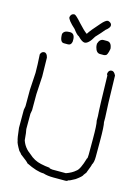

<svg xmlns="http://www.w3.org/2000/svg" viewBox="-135 -1002 770 1065"><g transform="rotate(15 250.0 -469.0)"><path d="M52.7 -668Q68.4 -668 74.2 -642.6Q76.2 -551.8 76.2 -535.2Q70.3 -444.8 70.3 -431.6V-339.8Q66.4 -320.8 66.4 -318.4V-230.5Q70.3 -216.3 74.2 -168Q87.9 -127.4 125 -101.6Q155.8 -72.8 195.3 -64.5Q221.2 -58.6 246.1 -56.6Q246.1 -52.2 263.7 -50.8H341.8Q375 -62.5 394.5 -80.1Q414.1 -92.3 433.6 -160.2Q437.5 -160.2 437.5 -183.6V-275.4Q437.5 -355.5 431.6 -377V-402.3Q427.7 -445.8 423.8 -634.8Q420.4 -634.8 419.9 -644.5Q423.3 -666 441.4 -666Q454.6 -666 464.8 -644.5Q468.8 -454.6 472.7 -404.3V-378.9Q478.5 -357.4 478.5 -273.4V-181.6Q478.5 -149.4 468.8 -134.8Q468.8 -128.4 453.1 -89.8Q453.1 -84 439.5 -68.4Q437.5 -58.1 402.3 -33.2Q371.6 -15.6 363.3 -15.6Q362.3 -9.8 347.7 -9.8H281.2Q245.6 -9.8 222.7 -17.6Q183.6 -17.6 121.1 -48.8Q121.1 -53.2 74.2 -87.9Q74.2 -90.8 60.5 -103.5Q37.1 -143.1 37.1 -154.3Q31.7 -167 25.4 -226.6V-330.1Q25.4 -332.5 29.3 -351.6V-445.3Q35.2 -531.7 35.2 -544.9Q35.2 -589.8 31.2 -650.4Q37.6 -668 52.7 -668ZM373 -818.4Q398.4 -818.4 402.3 -781.2Q395.5 -740.2 382.8 -740.2Q379.4 -738.3 375 -738.3H353.5Q332 -738.3 324.2 -769.5Q322.3 -776.4 322.3 -789.1Q330.6 -818.4 353.5 -818.4ZM158.2 -812.5H162.1Q187 -812.5 189.5 -781.2V-765.6Q186 -744.1 168 -744.1H144.5Q121.1 -744.1 121.1 -791Q127.4 -812.5 158.2 -812.5ZM349.6 -927.7Q371.1 -921.9 371.1 -906.2Q371.1 -893.1 347.7 -875Q331.5 -854.5 302.7 -824.2Q276.4 -777.3 253.9 -777.3Q239.3 -777.3 214.8 -802.7Q202.6 -807.1 181.6 -835.9Q136.7 -876 136.7 -892.6Q141.1 -914.1 160.2 -914.1Q168.5 -914.1 203.1 -875Q232.9 -842.3 252 -828.1H253.9Q267.6 -850.6 312.5 -900.4Q335.9 -927.7 349.6 -927.7Z"/></g></svg>

Font: CEF Fonts CJK Mono
Style: Regular
Weight: 400
Designer: PartyBoss (派对大魔王)
Version: Release 2.25